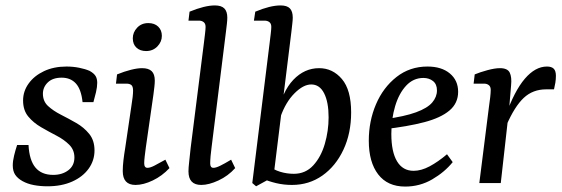

<svg xmlns="http://www.w3.org/2000/svg" viewBox="-20 -674 2069 707"><path d="M155 12Q128 12 104.5 7.5Q81 3 63 -7Q45 -17 36 -30.5Q27 -44 27 -65Q27 -81 32 -101.5Q37 -122 43 -140H85Q88 -84 110.5 -57Q133 -30 176 -30Q209 -30 231.5 -47Q254 -64 254 -94Q254 -122 235 -141Q216 -160 188 -174.5Q160 -189 131.5 -205.5Q103 -222 84 -245Q65 -268 65 -304Q65 -338 85.5 -366.5Q106 -395 142 -412Q178 -429 225 -429Q249 -429 271.5 -424.5Q294 -420 310 -413Q326 -404 332 -394Q338 -384 338 -369Q338 -354 333.5 -334.5Q329 -315 324 -298H284Q279 -345 259.5 -366.5Q240 -388 207 -388Q174 -388 156 -370.5Q138 -353 138 -329Q138 -301 157 -283.5Q176 -266 204.5 -251.5Q233 -237 261 -221Q289 -205 308.5 -181Q328 -157 328 -120Q328 -83 306.5 -53Q285 -23 246 -5.5Q207 12 155 12Z M479 7Q432 7 432 -44Q432 -62 434.5 -83.5Q437 -105 441 -129L464 -285Q467 -303 468.5 -317Q470 -331 470 -340Q470 -356 463.5 -361Q457 -366 446 -366H407L411 -400Q438 -411 462 -417Q486 -423 503 -423Q527 -423 538.5 -412Q550 -401 550 -377Q550 -368 548.5 -354.5Q547 -341 545 -326L517 -131Q515 -116 513 -99.5Q511 -83 511 -73Q511 -56 523 -56Q533 -56 548.5 -64Q564 -72 589 -86L604 -55Q577 -26 542.5 -9.5Q508 7 479 7ZM518 -486Q496 -486 482.5 -498.5Q469 -511 469 -533Q469 -555 485 -572Q501 -589 526 -589Q549 -589 562.5 -576Q576 -563 576 -542Q576 -520 559.5 -503Q543 -486 518 -486Z M721 7Q674 7 674 -43Q674 -56 676.5 -77.5Q679 -99 682 -129L731 -517Q733 -533 735 -550Q737 -567 737 -575Q737 -587 730 -592.5Q723 -598 713 -598H674L678 -631Q734 -654 771 -654Q795 -654 806 -643Q817 -632 817 -609Q817 -600 815.5 -586.5Q814 -573 812 -557L759 -131Q757 -117 755.5 -100Q754 -83 754 -72Q754 -56 766 -56Q775 -56 790.5 -63.5Q806 -71 831 -86L846 -55Q820 -26 784.5 -9.5Q749 7 721 7Z M1055 7Q1025 7 997.5 0.5Q970 -6 947 -16L967 -65Q987 -49 1011.5 -41.5Q1036 -34 1062 -34Q1105 -34 1133.5 -65Q1162 -96 1176 -144Q1190 -192 1190 -242Q1190 -298 1173.5 -330.5Q1157 -363 1126 -363Q1097 -363 1064.5 -330.5Q1032 -298 1013 -244L1001 -251Q1019 -337 1060 -380Q1101 -423 1155 -423Q1205 -423 1239 -383Q1273 -343 1273 -260Q1273 -183 1244.5 -122.5Q1216 -62 1167 -27.5Q1118 7 1055 7ZM923 12 909 0 973 -517Q975 -533 977 -550Q979 -567 979 -575Q979 -587 972 -592.5Q965 -598 954 -598H915L920 -631Q975 -654 1013 -654Q1037 -654 1047.5 -643Q1058 -632 1058 -609Q1058 -601 1056.5 -588Q1055 -575 1053 -557L987 -23Z M1554 -429Q1606 -429 1636.5 -403.5Q1667 -378 1667 -336Q1667 -294 1635 -267Q1603 -240 1542 -224Q1481 -208 1393 -198L1396 -235Q1470 -245 1512 -260.5Q1554 -276 1571.5 -296.5Q1589 -317 1589 -341Q1589 -364 1574.5 -375.5Q1560 -387 1539 -387Q1502 -387 1475.5 -358.5Q1449 -330 1435 -283Q1421 -236 1421 -181Q1421 -115 1442 -80Q1463 -45 1503 -45Q1531 -45 1562 -61.5Q1593 -78 1626 -106L1647 -77Q1617 -40 1571.5 -13.5Q1526 13 1472 13Q1407 13 1372.5 -32Q1338 -77 1338 -156Q1338 -228 1364.5 -290Q1391 -352 1440 -390.5Q1489 -429 1554 -429Z M1745 0 1781 -285Q1783 -297 1785 -315Q1787 -333 1787 -343Q1787 -355 1780 -360.5Q1773 -366 1763 -366H1724L1728 -400Q1747 -408 1774.5 -415.5Q1802 -423 1821 -423Q1849 -423 1857 -406.5Q1865 -390 1862 -360L1855 -276L1824 0ZM1841 -246Q1874 -339 1912.5 -384Q1951 -429 1994 -429Q2011 -429 2019 -421Q2027 -413 2027 -395Q2027 -382 2025 -369.5Q2023 -357 2020 -345H1991Q1942 -345 1908.5 -313.5Q1875 -282 1845 -213Z"/></svg>

Font: Rasa
Style: Italic
Weight: 400
Italic angle: -7.10001°
Designer: Anna Giedrys (Yrsa+Rasa design), David Brezina (Yrsa art-direction, Rasa art-direction, design)
Foundry: Rosetta Type Foundry
Version: Version 2.004